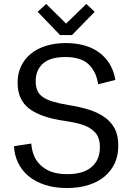

<svg xmlns="http://www.w3.org/2000/svg" viewBox="-20 -927 663 959"><path d="M168 -868.2 210.9 -907.2 310.1 -809.1 411.1 -907.2 453.1 -868.2 339.8 -752H279.8ZM158.2 -522Q158.2 -494.6 166 -476.1Q174.3 -456.1 193.4 -442.9Q212.9 -428.7 244.6 -419.4Q276.4 -409.7 324.2 -401.9Q378.9 -393.6 428.2 -377.9Q472.2 -363.8 505.4 -339.4Q537.6 -315.4 554.2 -282.2Q570.8 -249 570.8 -199.2Q570.8 -150.4 553.7 -112.8Q536.6 -75.2 503.4 -46.4Q471.7 -19 423.3 -3.4Q375 12.2 315.9 12.2Q252 12.2 203.6 -3.9Q154.8 -20 121.6 -48.3Q88.4 -76.2 69.8 -115.2Q52.2 -152.3 49.8 -196.8L136.2 -210Q138.7 -179.7 147.9 -154.3Q158.2 -126.5 179.2 -105.5Q202.1 -82.5 233.4 -70.3Q267.1 -57.1 315.9 -57.1Q396 -57.1 437.5 -92.8Q479 -128.4 479 -191.9Q479 -220.7 470.2 -241.7Q461.9 -262.2 440.4 -278.8Q418.9 -295.9 386.2 -305.7Q352.5 -315.9 303.2 -323.2Q187 -339.4 127.9 -382.8Q67.9 -426.8 67.9 -514.2Q67.9 -560.1 85.4 -596.7Q103 -633.3 134.3 -658.7Q166 -684.6 210.4 -698.2Q254.4 -711.9 308.1 -711.9Q413.6 -711.9 477.5 -663.1Q542 -613.8 556.2 -527.8L470.2 -505.9Q461.4 -568.4 422.9 -605.5Q384.8 -642.1 307.1 -642.1Q230 -642.1 193.8 -608.9Q158.2 -576.2 158.2 -522Z"/></svg>

Font: Post Grotesk Regular
Style: Regular
Weight: 500
Version: 0.900; ttfautohint (v0.96) -l 8 -r 50 -G 200 -x 14 -w "gGD" 